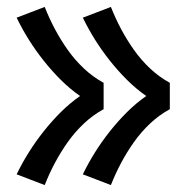

<svg xmlns="http://www.w3.org/2000/svg" viewBox="-20 -617 540 554"><path d="M300 -83 219 -114Q235 -147 254.5 -178Q274 -209 297 -238Q320 -267 346 -293Q372 -319 402 -340Q372 -361 346 -387Q320 -413 297 -442Q274 -471 254.5 -502Q235 -533 219 -566L300 -597Q313 -564 329.5 -533Q346 -502 366.5 -473Q387 -444 413 -419.5Q439 -395 470 -378V-302Q439 -285 413 -260.5Q387 -236 366.5 -207Q346 -178 329.5 -147Q313 -116 300 -83ZM109 -83 28 -114Q44 -147 63.5 -178Q83 -209 106 -238Q129 -267 155 -293Q181 -319 211 -340Q181 -361 155 -387Q129 -413 106 -442Q83 -471 63.5 -502Q44 -533 28 -566L109 -597Q122 -564 138.5 -533Q155 -502 175.5 -473Q196 -444 222 -419.5Q248 -395 279 -378V-302Q248 -285 222 -260.5Q196 -236 175.5 -207Q155 -178 138.5 -147Q122 -116 109 -83Z"/></svg>

Font: Iosevka Julsh Curly
Style: Bold
Weight: 700
Designer: Belleve Invis
Foundry: Belleve Invis
Version: Version 15.0.2; ttfautohint (v1.8.4)